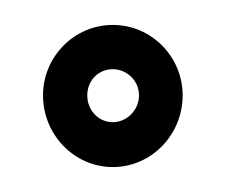

<svg xmlns="http://www.w3.org/2000/svg" viewBox="-20 -719 181 154"><path d="M70.5 -585C101.5 -585 126.5 -611 126.5 -642.5C126.5 -673.5 101.5 -699 70.5 -699C39.5 -699 14.5 -673.5 14.5 -642.5C14.5 -611 39.5 -585 70.5 -585ZM70.5 -621C59 -621 50 -630.5 50 -642.5C50 -654.5 59 -663.5 70.5 -663.5C81.5 -663.5 91.5 -654.5 91.5 -642.5C91.5 -630.5 81.5 -621 70.5 -621Z"/></svg>

Font: Anybody Medium
Style: Regular
Weight: 500
Designer: Tyler Finck
Foundry: Etcetera Type Company
Version: Version 1.110